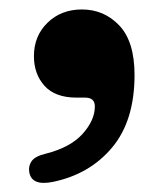

<svg xmlns="http://www.w3.org/2000/svg" viewBox="-20 -204 352 416"><path d="M146 7.5Q99.5 7.5 76.5 -18Q53.5 -43.5 53.5 -82.5Q53.5 -126 83 -154.8Q112.5 -183.5 157.5 -183.5Q205.5 -183.5 238.5 -148.8Q271.5 -114 271.5 -41.5Q271.5 57.5 223 115.5Q174.5 173.5 95 190Q49 199.5 43.5 169.5Q41 156 48.5 145.2Q56 134.5 79 129Q132.5 115.5 159 86Q185.5 56.5 185.5 26.5Q185.5 7.5 164.5 7.5Z"/></svg>

Font: Fraunces 9pt Soft
Style: Bold
Weight: 700
Version: Version 1.000;[b76b70a41]